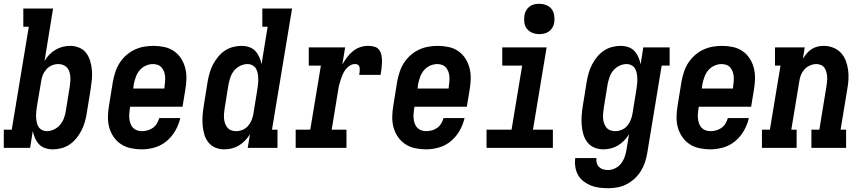

<svg xmlns="http://www.w3.org/2000/svg" viewBox="-39 -780 4559 1013"><path d="M240 8Q219 8 199.5 1.5Q180 -5 167 -19Q154 -33 146 -51Q138 -69 134 -89L120 0H-19V-96H23L113 -639H84V-735H241L196 -458Q206 -476 221 -491.5Q236 -507 254 -517.5Q272 -528 291.5 -533Q311 -538 331 -538Q356 -538 379 -528.5Q402 -519 416 -500Q430 -481 437 -457.5Q444 -434 446 -409Q448 -384 445.5 -358.5Q443 -333 439 -308L418 -178Q414 -155 407.5 -133Q401 -111 390 -90Q379 -69 363.5 -50Q348 -31 328 -17.5Q308 -4 285 2Q262 8 240 8ZM208 -88Q227 -88 246 -97Q265 -106 278 -121.5Q291 -137 298 -155.5Q305 -174 308 -193L329 -323Q331 -337 332 -350.5Q333 -364 332 -376.5Q331 -389 327 -401.5Q323 -414 314.5 -423.5Q306 -433 294 -437.5Q282 -442 269 -442Q251 -442 234.5 -435Q218 -428 205.5 -414Q193 -400 186.5 -383.5Q180 -367 178 -350L156 -220Q154 -206 152.5 -192Q151 -178 151.5 -164Q152 -150 154.5 -136.5Q157 -123 163.5 -112Q170 -101 182 -94.5Q194 -88 208 -88Z M709 8Q680 8 651.5 2Q623 -4 600 -19Q577 -34 561 -57Q545 -80 537.5 -107Q530 -134 530.5 -163.5Q531 -193 536 -222L557 -352Q562 -377 570 -401.5Q578 -426 592.5 -448.5Q607 -471 627.5 -489Q648 -507 671.5 -518Q695 -529 720.5 -533.5Q746 -538 770 -538Q799 -538 827.5 -532Q856 -526 878.5 -510.5Q901 -495 916 -472Q931 -449 938 -422Q945 -395 944.5 -366Q944 -337 939 -308L924 -217H648L646 -207Q644 -193 643 -179.5Q642 -166 643.5 -153Q645 -140 649.5 -127.5Q654 -115 662.5 -106Q671 -97 683.5 -92.5Q696 -88 709 -88Q724 -88 739 -92Q754 -96 767 -105Q780 -114 788.5 -128Q797 -142 801 -157H912Q904 -122 886 -90.5Q868 -59 840 -35.5Q812 -12 777.5 -2Q743 8 709 8ZM664 -313H828L829 -323Q831 -337 832 -350.5Q833 -364 832 -377Q831 -390 826.5 -402Q822 -414 814 -423.5Q806 -433 794 -437.5Q782 -442 768 -442Q749 -442 730 -433.5Q711 -425 698 -409.5Q685 -394 678 -375Q671 -356 667 -337Z M1144 8Q1119 8 1096.5 -1.5Q1074 -11 1059.5 -30Q1045 -49 1038.5 -72.5Q1032 -96 1030 -121Q1028 -146 1030 -171.5Q1032 -197 1036 -222L1057 -352Q1061 -375 1067.5 -397Q1074 -419 1085 -440Q1096 -461 1111.5 -480Q1127 -499 1147 -512.5Q1167 -526 1190 -532Q1213 -538 1235 -538Q1256 -538 1275.5 -531.5Q1295 -525 1308 -511Q1321 -497 1329 -479Q1337 -461 1341 -441L1373 -639H1345V-735H1502L1396 -96H1425V0H1268L1280 -72Q1269 -54 1254 -38.5Q1239 -23 1221.5 -12.5Q1204 -2 1184 3Q1164 8 1144 8ZM1207 -88Q1224 -88 1241 -95Q1258 -102 1270 -116Q1282 -130 1288.5 -146.5Q1295 -163 1298 -180L1319 -310Q1321 -324 1322.5 -338Q1324 -352 1323.5 -366Q1323 -380 1320.5 -393.5Q1318 -407 1311.5 -418Q1305 -429 1293 -435.5Q1281 -442 1267 -442Q1248 -442 1229 -433Q1210 -424 1197 -408.5Q1184 -393 1177.5 -374.5Q1171 -356 1167 -337L1146 -207Q1144 -193 1143 -179.5Q1142 -166 1143 -153.5Q1144 -141 1148.5 -128.5Q1153 -116 1161 -106.5Q1169 -97 1181 -92.5Q1193 -88 1207 -88Z M1521 0V-96H1598L1654 -434H1590V-530H1782L1767 -439Q1778 -459 1791.5 -477Q1805 -495 1822.5 -509.5Q1840 -524 1861 -531Q1882 -538 1903 -538Q1920 -538 1936.5 -533.5Q1953 -529 1962 -516Q1971 -503 1974 -486.5Q1977 -470 1976.5 -453Q1976 -436 1974 -419Q1972 -402 1969 -385H1856Q1857 -391 1858 -397Q1859 -403 1859 -409.5Q1859 -416 1858.5 -422Q1858 -428 1855 -433Q1852 -438 1846 -440Q1840 -442 1834 -442Q1819 -442 1806 -433.5Q1793 -425 1784 -413Q1775 -401 1769 -387Q1763 -373 1758.5 -359.5Q1754 -346 1750.5 -332Q1747 -318 1745 -303L1711 -96H1789V0Z M2209 8Q2180 8 2151.5 2Q2123 -4 2100 -19Q2077 -34 2061 -57Q2045 -80 2037.5 -107Q2030 -134 2030.5 -163.5Q2031 -193 2036 -222L2057 -352Q2062 -377 2070 -401.5Q2078 -426 2092.5 -448.5Q2107 -471 2127.5 -489Q2148 -507 2171.5 -518Q2195 -529 2220.5 -533.5Q2246 -538 2270 -538Q2299 -538 2327.5 -532Q2356 -526 2378.5 -510.5Q2401 -495 2416 -472Q2431 -449 2438 -422Q2445 -395 2444.5 -366Q2444 -337 2439 -308L2424 -217H2148L2146 -207Q2144 -193 2143 -179.5Q2142 -166 2143.5 -153Q2145 -140 2149.5 -127.5Q2154 -115 2162.5 -106Q2171 -97 2183.5 -92.5Q2196 -88 2209 -88Q2224 -88 2239 -92Q2254 -96 2267 -105Q2280 -114 2288.5 -128Q2297 -142 2301 -157H2412Q2404 -122 2386 -90.5Q2368 -59 2340 -35.5Q2312 -12 2277.5 -2Q2243 8 2209 8ZM2164 -313H2328L2329 -323Q2331 -337 2332 -350.5Q2333 -364 2332 -377Q2331 -390 2326.5 -402Q2322 -414 2314 -423.5Q2306 -433 2294 -437.5Q2282 -442 2268 -442Q2249 -442 2230 -433.5Q2211 -425 2198 -409.5Q2185 -394 2178 -375Q2171 -356 2167 -337Z M2528 0V-96H2660L2716 -434H2611V-530H2845L2773 -96H2878V0ZM2806 -600Q2787 -600 2769.5 -607Q2752 -614 2741 -628Q2730 -642 2727.5 -661Q2725 -680 2728 -699Q2730 -713 2737 -725Q2744 -737 2755 -745.5Q2766 -754 2779.5 -757Q2793 -760 2806 -760Q2825 -760 2843 -753Q2861 -746 2871.5 -732Q2882 -718 2885 -699Q2888 -680 2885 -661Q2883 -647 2876 -635Q2869 -623 2857.5 -614.5Q2846 -606 2832.5 -603Q2819 -600 2806 -600Z M3170 213Q3146 213 3122.5 210Q3099 207 3078 198.5Q3057 190 3039.5 176.5Q3022 163 3011 143.5Q3000 124 2996.5 101Q2993 78 2996 54H3108Q3106 67 3109.5 80Q3113 93 3122 101.5Q3131 110 3143.5 113.5Q3156 117 3170 117Q3188 117 3206.5 108Q3225 99 3237.5 83Q3250 67 3256.5 48.5Q3263 30 3266 12L3280 -72Q3269 -54 3254 -38.5Q3239 -23 3221.5 -12.5Q3204 -2 3184 3Q3164 8 3144 8Q3119 8 3096.5 -1.5Q3074 -11 3059.5 -30Q3045 -49 3038.5 -72.5Q3032 -96 3030 -121Q3028 -146 3030 -171.5Q3032 -197 3036 -222L3057 -352Q3061 -375 3067.5 -397Q3074 -419 3085 -440Q3096 -461 3111.5 -480Q3127 -499 3147 -512.5Q3167 -526 3190 -532Q3213 -538 3235 -538Q3256 -538 3275.5 -531.5Q3295 -525 3308 -511Q3321 -497 3329 -479Q3337 -461 3341 -441L3355 -530H3494V-434H3452L3376 27Q3372 52 3364 76Q3356 100 3342.5 122Q3329 144 3309.5 162Q3290 180 3267 192Q3244 204 3219 208.5Q3194 213 3170 213ZM3207 -88Q3224 -88 3241 -95Q3258 -102 3270 -116Q3282 -130 3288.5 -146.5Q3295 -163 3298 -180L3319 -310Q3321 -324 3322.5 -338Q3324 -352 3323.5 -366Q3323 -380 3320.5 -393.5Q3318 -407 3311.5 -418Q3305 -429 3293 -435.5Q3281 -442 3267 -442Q3248 -442 3229 -433Q3210 -424 3197 -408.5Q3184 -393 3177.5 -374.5Q3171 -356 3167 -337L3146 -207Q3144 -193 3143 -179.5Q3142 -166 3143 -153.5Q3144 -141 3148.5 -128.5Q3153 -116 3161 -106.5Q3169 -97 3181 -92.5Q3193 -88 3207 -88Z M3709 8Q3680 8 3651.5 2Q3623 -4 3600 -19Q3577 -34 3561 -57Q3545 -80 3537.5 -107Q3530 -134 3530.5 -163.5Q3531 -193 3536 -222L3557 -352Q3562 -377 3570 -401.5Q3578 -426 3592.5 -448.5Q3607 -471 3627.5 -489Q3648 -507 3671.5 -518Q3695 -529 3720.5 -533.5Q3746 -538 3770 -538Q3799 -538 3827.5 -532Q3856 -526 3878.5 -510.5Q3901 -495 3916 -472Q3931 -449 3938 -422Q3945 -395 3944.5 -366Q3944 -337 3939 -308L3924 -217H3648L3646 -207Q3644 -193 3643 -179.5Q3642 -166 3643.5 -153Q3645 -140 3649.5 -127.5Q3654 -115 3662.5 -106Q3671 -97 3683.5 -92.5Q3696 -88 3709 -88Q3724 -88 3739 -92Q3754 -96 3767 -105Q3780 -114 3788.5 -128Q3797 -142 3801 -157H3912Q3904 -122 3886 -90.5Q3868 -59 3840 -35.5Q3812 -12 3777.5 -2Q3743 8 3709 8ZM3664 -313H3828L3829 -323Q3831 -337 3832 -350.5Q3833 -364 3832 -377Q3831 -390 3826.5 -402Q3822 -414 3814 -423.5Q3806 -433 3794 -437.5Q3782 -442 3768 -442Q3749 -442 3730 -433.5Q3711 -425 3698 -409.5Q3685 -394 3678 -375Q3671 -356 3667 -337Z M3981 0V-96H4023L4079 -434H4050V-530H4207L4197 -470Q4206 -484 4217 -497.5Q4228 -511 4242.5 -520.5Q4257 -530 4273.5 -534Q4290 -538 4306 -538Q4332 -538 4356 -529Q4380 -520 4397 -502Q4414 -484 4423 -460.5Q4432 -437 4435.5 -412Q4439 -387 4437.5 -360.5Q4436 -334 4431 -308L4396 -96H4425V0H4242V-96H4284L4321 -323Q4323 -336 4324.5 -349.5Q4326 -363 4325 -375.5Q4324 -388 4321 -400Q4318 -412 4311 -422Q4304 -432 4292.5 -437Q4281 -442 4268 -442Q4251 -442 4234 -434.5Q4217 -427 4205 -413.5Q4193 -400 4186.5 -383.5Q4180 -367 4178 -350L4136 -96H4164V0Z"/></svg>

Font: Iosevka Slab Oblique
Style: Bold
Weight: 700
Italic angle: -9°
Monospace: yes
Designer: Belleve Invis
Foundry: Belleve Invis
Version: Version 11.1.1; ttfautohint (v1.8.3)